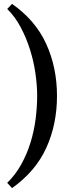

<svg xmlns="http://www.w3.org/2000/svg" viewBox="-20 -782 324 987"><path d="M273 -289Q273 -143 218 -22Q163 99 42 185L17 158Q60 116 89.5 62.5Q119 9 137 -49.5Q155 -108 163 -169.5Q171 -231 171 -289Q171 -344 162 -406Q153 -468 134 -528Q115 -588 86 -642.5Q57 -697 17 -736L42 -762Q163 -677 218 -555.5Q273 -434 273 -289Z"/></svg>

Font: Teutonic
Style: Regular
Weight: 400
Designer: Peter Wiegel
Foundry: Peter Wiegel
Version: 1.000